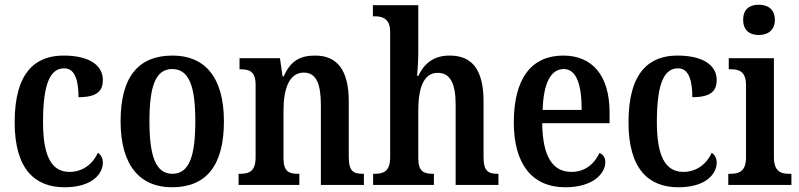

<svg xmlns="http://www.w3.org/2000/svg" viewBox="-20 -782 3381 812"><path d="M253 10C371 10 415 -48 415 -94C415 -113 407 -127 394 -136C374 -91 332 -55 274 -55C195 -55 162 -127 162 -266C162 -442 198 -493 252 -493C299 -493 312 -437 312 -371C393 -371 415 -399 415 -444C415 -506 357 -547 249 -547C133 -547 42 -480 42 -265C42 -66 128 10 253 10Z M707 10C852 10 927 -81 927 -269C927 -457 845 -547 710 -547C565 -547 490 -457 490 -269C490 -81 573 10 707 10ZM709 -47C638 -47 612 -123 612 -269C612 -415 637 -490 708 -490C781 -490 806 -415 806 -269C806 -123 781 -47 709 -47Z M989 0H1246V-47H1241C1203 -47 1179 -55 1179 -113V-315C1179 -398 1199 -475 1265 -475C1319 -475 1337 -424 1337 -338V0H1519V-47H1515C1476 -47 1455 -56 1455 -118V-353C1455 -488 1404 -547 1313 -547C1249 -547 1209 -525 1180 -459H1175L1164 -536H993V-489H997C1035 -489 1061 -480 1061 -423V-117C1061 -56 1033 -47 994 -47H989Z M1558 0H1815V-47H1812C1774 -47 1749 -55 1749 -113V-315C1749 -406 1770 -474 1831 -474C1887 -474 1907 -424 1907 -338V0H2088V-47H2086C2046 -47 2025 -56 2025 -118V-353C2025 -488 1976 -547 1882 -547C1813 -547 1774 -513 1749 -461H1744C1745 -471 1749 -520 1749 -560V-760H1557V-713H1566C1594 -713 1630 -705 1630 -649V-117C1630 -56 1601 -47 1564 -47H1558Z M2371 10C2489 10 2540 -49 2540 -96C2540 -117 2529 -130 2515 -135C2495 -91 2456 -55 2397 -55C2318 -55 2275 -118 2273 -261H2558V-306C2558 -464 2484 -547 2362 -547C2229 -547 2153 -452 2153 -264C2153 -90 2229 10 2371 10ZM2440 -317H2275C2278 -429 2309 -490 2364 -490C2419 -490 2440 -422 2440 -317Z M2849 10C2967 10 3011 -48 3011 -94C3011 -113 3003 -127 2990 -136C2970 -91 2928 -55 2870 -55C2791 -55 2758 -127 2758 -266C2758 -442 2794 -493 2848 -493C2895 -493 2908 -437 2908 -371C2989 -371 3011 -399 3011 -444C3011 -506 2953 -547 2845 -547C2729 -547 2638 -480 2638 -265C2638 -66 2724 10 2849 10Z M3189 -634C3226 -634 3257 -653 3257 -698C3257 -744 3226 -762 3189 -762C3151 -762 3123 -744 3123 -698C3123 -653 3151 -634 3189 -634ZM3060 0H3327V-47H3317C3281 -47 3253 -58 3253 -118V-536H3062V-489H3073C3107 -489 3135 -478 3135 -422V-116C3135 -58 3106 -47 3070 -47H3060Z"/></svg>

Font: Noto Serif Tamil Condensed SemiBold
Style: Regular
Weight: 600
Width: 3
Designer: Indian Type Foundry, Tom Grace, and the Monotype Design Team
Foundry: Monotype Imaging Inc.
Version: Version 2.004